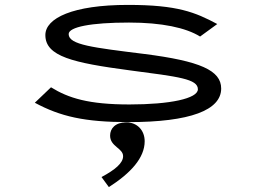

<svg xmlns="http://www.w3.org/2000/svg" viewBox="-20 -488 1040 783"><path d="M504 10C756 10 882 -39 882 -127C882 -201 796 -239 568 -268C360 -294 260 -305 260 -349C260 -378 351 -396 506 -396C640 -396 738 -375 796 -339L866 -390C776 -438 704 -468 502 -468C277 -468 165 -414 165 -345C165 -258 277 -232 510 -201C709 -175 787 -166 787 -124C787 -86 673 -62 508 -62C341 -62 259 -88 188 -132L122 -69C226 -13 325 10 504 10ZM424 275C513 218 570 156 570 88C570 44 540 11 495 11C450 11 429 36 429 65C429 110 482 116 482 149C482 177 450 204 394 234Z"/></svg>

Font: Inconsolata UltraExpanded
Style: Regular
Weight: 400
Width: 9
Monospace: yes
Designer: Raph Levien, Cyreal, Brenton Simpson
Foundry: Raph Levien, Cyreal, Google
Version: Version 3.100